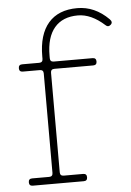

<svg xmlns="http://www.w3.org/2000/svg" viewBox="-52 -749 536 788"><g transform="rotate(-5 216.0 -355.0)"><path d="M296 -710Q368 -710 425 -653Q438 -640 427 -630Q416 -620 406 -630Q351 -680 296 -680Q233 -680 199.5 -640.5Q166 -601 166 -525V-515Q166 -500 181 -500H341Q356 -500 356 -485Q356 -470 341 -470H181Q166 -470 166 -455V-45Q166 -30 181 -30H261Q276 -30 276 -15Q276 0 261 0H51Q36 0 36 -15Q36 -30 51 -30H121Q136 -30 136 -45V-455Q136 -470 121 -470H51Q36 -470 36 -485Q36 -500 51 -500H121Q136 -500 136 -515V-525Q136 -615 177 -662.5Q218 -710 296 -710Z"/></g></svg>

Font: ClassicType
Style: Regular
Weight: 400
Version: Version 1.004